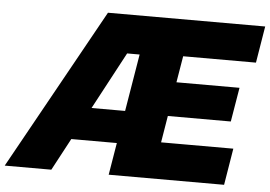

<svg xmlns="http://www.w3.org/2000/svg" viewBox="-89 -797 1219 866"><g transform="rotate(5 520.0 -364.0)"><path d="M-38.1 0 365.7 -727.5H1077.6L1050.3 -561.5H720.7L700.7 -441.9H986.3L960.4 -287.1H675.3L655.3 -166H982.4L955.1 0H432.6L524.4 -552.2H467.8L172.9 0ZM160.2 -145.5 184.6 -293H549.8L525.4 -145.5Z"/></g></svg>

Font: Inter 28pt Black
Style: Italic
Weight: 900
Italic angle: -9.3988°
Designer: Rasmus Andersson
Foundry: rsms
Version: Version 4.001;git-66647c0bb